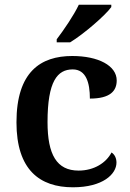

<svg xmlns="http://www.w3.org/2000/svg" viewBox="-20 -786 554 816"><path d="M221 -619V-606H278C337 -642 428 -721 453 -756V-766H315C294 -721 250 -657 221 -619ZM290 10C417 10 475 -46 475 -95C475 -113 468 -129 454 -138C431 -94 380 -61 314 -61C221 -61 182 -129 182 -267C182 -441 224 -491 289 -491C346 -491 362 -434 362 -367C449 -367 476 -400 476 -444C476 -507 398 -548 287 -548C153 -548 50 -481 50 -266C50 -64 149 10 290 10Z"/></svg>

Font: Noto Serif SemiBold
Style: Regular
Weight: 600
Designer: Monotype Design Team
Foundry: Monotype Imaging Inc.
Version: Version 2.013